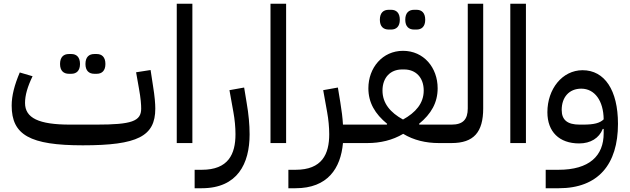

<svg xmlns="http://www.w3.org/2000/svg" viewBox="-20 -760 3346 1020"><path d="M481 -368H494C521 -368 540 -384 540 -420C540 -457 521 -473 494 -473H481C453 -473 434 -457 434 -420C434 -384 453 -368 481 -368ZM346 -368H359C386 -368 405 -384 405 -420C405 -457 386 -473 359 -473H346C318 -473 299 -457 299 -420C299 -384 318 -368 346 -368ZM420 12C711 12 805 -36 805 -183C805 -209 802 -248 793 -303L780 -388L703 -376L718 -291C728 -236 730 -204 730 -183C730 -116 680 -98 492 -98H352C186 -98 113 -133 113 -213C113 -254 126 -299 153 -355L85 -375C57 -309 42 -252 42 -199C42 -43 139 12 420 12Z M919 0H1002V-740H919Z M1014 240H1052C1242 240 1306 109 1306 -46C1306 -98 1301 -153 1290 -216L1277 -295L1199 -281L1220 -164C1227 -126 1231 -84 1231 -47C1231 59 1193 142 1052 142H1014Z M1417 0H1500V-740H1417Z M1512 240H1550C1721 240 1790 134 1802 0H1875L1897 -22V-98H1802C1800 -135 1795 -173 1788 -216L1775 -295L1697 -281L1718 -164C1725 -126 1729 -84 1729 -47C1729 59 1691 142 1550 142H1512Z M2180 -603H2193C2220 -603 2239 -619 2239 -655C2239 -692 2220 -708 2193 -708H2180C2152 -708 2133 -692 2133 -655C2133 -619 2152 -603 2180 -603ZM2045 -603H2058C2085 -603 2104 -619 2104 -655C2104 -692 2085 -708 2058 -708H2045C2017 -708 1998 -692 1998 -655C1998 -619 2017 -603 2045 -603ZM1875 0H1932C2000 0 2065 -15 2122 -49C2178 -15 2243 0 2311 0H2325L2347 -22V-98H2208L2206 -102C2271 -155 2305 -215 2305 -291C2305 -401 2231 -490 2121 -490C2012 -490 1937 -400 1937 -291C1937 -215 1972 -155 2037 -102L2035 -98H1897L1875 -76ZM2121 -125C2054 -162 2012 -211 2012 -279C2012 -348 2054 -391 2116 -391H2127C2189 -391 2231 -348 2231 -279C2231 -211 2188 -162 2121 -125Z M2325 0H2379C2497 0 2547 -58 2547 -184V-740H2465V-184C2465 -125 2439 -98 2379 -98H2347L2325 -76Z M2691 0H2774V-740H2691Z M2879 240H2949C3158 240 3263 113 3263 -102C3263 -281 3192 -387 3075 -387C2967 -387 2888 -287 2888 -164C2888 -60 2951 2 3057 2C3117 2 3163 -26 3182 -75H3187V-52C3187 68 3111 142 2947 142H2879ZM3079 -98H3059C2995 -98 2964 -122 2964 -176C2964 -243 3003 -289 3068 -289C3139 -289 3186 -225 3187 -126C3167 -106 3135 -98 3079 -98Z"/></svg>

Font: IBM Plex Arabic Text
Style: Regular
Weight: 450
Designer: Mike Abbink, Paul van der Laan, Pieter van Rosmalen, Wael Morcos, Khajak Apelian
Foundry: Bold Monday
Version: Version 1.0